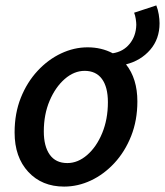

<svg xmlns="http://www.w3.org/2000/svg" viewBox="-20 -678 610 710"><path d="M217 12Q135 12 84.5 -42.5Q34 -97 34 -188Q34 -259 57 -316.5Q80 -374 119 -416Q158 -458 206 -480.5Q254 -503 304 -503Q355 -503 397 -481Q436 -487 459.5 -516Q483 -545 484 -586Q484 -595 482 -608Q480 -621 476 -631L558 -658Q564 -643 567 -625Q570 -607 570 -592Q570 -534 535.5 -494Q501 -454 446 -440Q488 -387 488 -303Q488 -233 465 -175Q442 -117 403 -75Q364 -33 316 -10.5Q268 12 217 12ZM229 -75Q268 -75 302.5 -105Q337 -135 358 -186Q379 -237 379 -300Q379 -356 357 -386Q335 -416 293 -416Q254 -416 219.5 -386Q185 -356 163.5 -305.5Q142 -255 142 -192Q142 -137 164 -106Q186 -75 229 -75Z"/></svg>

Font: Source Sans Pro SemiBold
Style: Italic
Weight: 600
Italic angle: -11°
Designer: Paul D. Hunt
Foundry: Adobe Systems Incorporated
Version: Version 1.095;hotconv 1.0.109;makeotfexe 2.5.65596